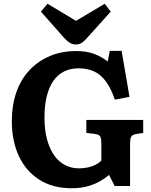

<svg xmlns="http://www.w3.org/2000/svg" viewBox="-20 -989 807 1023"><path d="M362 14Q261 14 189.5 -31.5Q118 -77 80.5 -157.5Q43 -238 43 -343Q43 -428 67 -497Q91 -566 137 -615Q183 -664 246 -690.5Q309 -717 386 -717Q442 -717 482.5 -701.5Q523 -686 554 -661L565 -718H628L670 -473L592 -458Q572 -517 545 -554Q518 -591 482.5 -608Q447 -625 399 -625Q355 -625 321 -608Q287 -591 264 -557.5Q241 -524 229 -475.5Q217 -427 217 -364Q217 -296 231 -245Q245 -194 269.5 -160Q294 -126 327.5 -109Q361 -92 400 -92Q426 -92 448.5 -97Q471 -102 489 -111Q507 -120 520 -133V-224Q520 -248 515 -260Q510 -272 487 -275L440 -281V-350H743V-281L705 -275Q684 -271 678.5 -259.5Q673 -248 673 -222V2H591L561 -57Q544 -42 516.5 -25.5Q489 -9 450.5 2.5Q412 14 362 14ZM383 -752Q368 -752 353.5 -760Q339 -768 320 -789L198 -927L233 -969L385 -878L538 -969L570 -927L444 -787Q428 -769 415 -760.5Q402 -752 383 -752Z"/></svg>

Font: Literata 18pt
Style: Bold
Weight: 700
Designer: Latin by Veronika Burian and Jose Scaglione. Greek by Irene Vlachou. Cyrillic by Vera Evstafieva.
Foundry: TypeTogether
Version: Version 3.103;gftools[0.9.29]